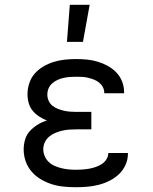

<svg xmlns="http://www.w3.org/2000/svg" viewBox="-20 -775 640 803"><path d="M297 8Q272 8 246.5 5.5Q221 3 197 -4.5Q173 -12 151 -25Q129 -38 112.5 -57Q96 -76 87.5 -100Q79 -124 79 -150Q79 -171 85 -191.5Q91 -212 105.5 -227.5Q120 -243 138 -254Q156 -265 176 -271Q159 -278 143.5 -288Q128 -298 116.5 -312Q105 -326 100 -344Q95 -362 95 -381Q95 -404 102.5 -427Q110 -450 125.5 -467.5Q141 -485 161.5 -497Q182 -509 204.5 -516Q227 -523 250.5 -525.5Q274 -528 297 -528Q320 -528 342.5 -526Q365 -524 387 -517.5Q409 -511 429.5 -500Q450 -489 466 -472.5Q482 -456 490.5 -434.5Q499 -413 499 -390V-385H416V-387Q416 -400 410 -411Q404 -422 394 -430Q384 -438 372 -442.5Q360 -447 347.5 -450Q335 -453 322.5 -453.5Q310 -454 297 -454Q284 -454 271 -453Q258 -452 245 -449Q232 -446 220 -440.5Q208 -435 198 -426Q188 -417 183 -405Q178 -393 178 -379Q178 -366 183.5 -353.5Q189 -341 199 -333Q209 -325 221.5 -320Q234 -315 247 -312Q260 -309 273.5 -308Q287 -307 300 -307H362V-234H300Q285 -234 270 -233Q255 -232 240 -228.5Q225 -225 211 -219Q197 -213 185.5 -203.5Q174 -194 167.5 -180Q161 -166 161 -151Q161 -136 167 -122Q173 -108 184 -97.5Q195 -87 209 -81Q223 -75 237.5 -71.5Q252 -68 267 -66.5Q282 -65 297 -65Q311 -65 325 -66Q339 -67 353 -69.5Q367 -72 380 -76.5Q393 -81 405 -88.5Q417 -96 425 -108.5Q433 -121 433 -135H515V-132Q515 -108 505 -85.5Q495 -63 477.5 -46.5Q460 -30 438 -19Q416 -8 392.5 -2Q369 4 345 6Q321 8 297 8ZM260 -600 272 -755H355L327 -600Z"/></svg>

Font: Iosevka HT Extended
Style: Regular
Weight: 400
Width: 7
Monospace: yes
Designer: Belleve Invis
Foundry: Belleve Invis
Version: Version 32.3.0; ttfautohint (v1.8.4)